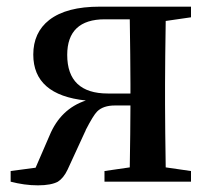

<svg xmlns="http://www.w3.org/2000/svg" viewBox="-20 -546 638 577"><path d="M94 11C121 11 141 7 154 0C165 -7 175 -19 183 -36L235 -149C236 -150 237 -153 238 -156C253 -185 264 -203 272 -211C284 -223 302 -229 325 -229H372C372 -176 371 -114 370 -43L294 -32V0H554V-32L478 -43C477 -118 476 -181 476 -232V-294C476 -345 477 -408 478 -483L554 -494V-526H280C213 -526 163 -513 128 -486C96 -461 80 -426 80 -382C80 -301 133 -255 238 -244C187 -227 151 -192 129 -139L87 -42L12 -32V0C39 7 66 11 94 11ZM304 -265C223 -265 182 -304 182 -381C182 -452 220 -488 295 -488H370C371 -413 372 -349 372 -294V-265Z"/></svg>

Font: AllPunType SemiBold
Style: Regular
Weight: 600
Version: 1.0